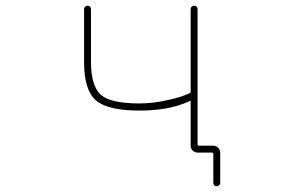

<svg xmlns="http://www.w3.org/2000/svg" viewBox="-20 -564 1040 679"><path d="M734.4 83V-19.5Q734.4 -24.4 729.5 -24.4H678.7Q668.9 -24.4 661.6 -31.2Q654.3 -38.1 654.3 -48.8V-204.1Q654.3 -209 650.4 -207L647.5 -205.1Q577.1 -172.9 473.6 -172.9Q361.3 -172.9 319.3 -209Q277.3 -245.1 277.3 -344.7V-532.2Q277.3 -537.1 281.2 -540.5Q285.2 -543.9 290 -543.9Q294.9 -543.9 298.3 -540.5Q301.8 -537.1 301.8 -532.2V-344.7Q301.8 -259.8 336.9 -228.5Q372.1 -198.2 473.6 -198.2Q521.5 -198.2 572.3 -210Q623 -220.7 650.4 -234.4Q654.3 -236.3 654.3 -241.2V-532.2Q654.3 -537.1 657.7 -540.5Q661.1 -543.9 666.5 -543.9Q671.9 -543.9 675.3 -540.5Q678.7 -537.1 678.7 -532.2V-52.7Q678.7 -48.8 683.6 -48.8H734.4Q744.1 -48.8 751.5 -41.5Q758.8 -34.2 758.8 -24.4V83Q758.8 87.9 754.9 91.3Q751 94.7 746.1 94.7Q741.2 94.7 737.8 91.3Q734.4 87.9 734.4 83Z"/></svg>

Font: Rounded-X Mgen+ 1m thin
Style: Regular
Weight: 100
Designer: [Source Han Sans]
Ryoko NISHIZUKA  (kana & ideographs); Paul D. Hunt (Latin, Greek & Cyrillic); Wenlong ZHANG  (bopomofo
Version: Version 1.059.20150602